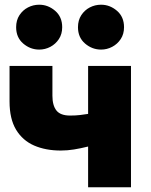

<svg xmlns="http://www.w3.org/2000/svg" viewBox="-20 -795 641 815"><path d="M354 0V-173Q321.5 -165 293.8 -160.5Q266 -156 238 -156Q174 -156 125 -177.2Q76 -198.5 48.2 -244.5Q20.5 -290.5 20.5 -364.5V-515H202.5V-388.5Q202.5 -347.5 219.5 -326Q236.5 -304.5 277.5 -304.5Q302.5 -304.5 320.2 -306.8Q338 -309 354 -311.5V-515H536V0ZM146.5 -584.5Q108.5 -584.5 78.5 -610.2Q48.5 -636 48.5 -679.5Q48.5 -709 62.5 -730.5Q76.5 -752 98.8 -763.5Q121 -775 146.5 -775Q184 -775 214 -749.2Q244 -723.5 244 -679.5Q244 -650.5 230 -629.2Q216 -608 193.8 -596.2Q171.5 -584.5 146.5 -584.5ZM409 -584.5Q371 -584.5 341 -610.2Q311 -636 311 -679.5Q311 -709 325 -730.5Q339 -752 361.2 -763.5Q383.5 -775 409 -775Q446.5 -775 476.5 -749.2Q506.5 -723.5 506.5 -679.5Q506.5 -650.5 492.5 -629.2Q478.5 -608 456.2 -596.2Q434 -584.5 409 -584.5Z"/></svg>

Font: Geologica ExtraBold
Style: Regular
Weight: 800
Designer: Sindre Bremnes, Frode Helland
Foundry: Monokrom Skriftforlag AS
Version: Version 1.010;gftools[0.9.28]